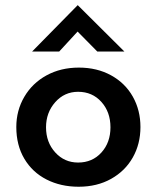

<svg xmlns="http://www.w3.org/2000/svg" viewBox="-20 -699 595 730"><path d="M280 -442Q349 -442 402.5 -412.5Q456 -383 485 -331.5Q514 -280 514 -216Q514 -152 485 -100.5Q456 -49 402.5 -19Q349 11 279 11Q211 11 157 -16.5Q103 -44 72.5 -95.5Q42 -147 42 -216Q42 -279 72.5 -331Q103 -383 157 -412.5Q211 -442 280 -442ZM277 -81Q331 -81 365.5 -119Q400 -157 400 -215Q400 -273 365.5 -311.5Q331 -350 277 -350Q225 -350 190 -310.5Q155 -271 155 -215Q155 -158 190 -119.5Q225 -81 277 -81ZM350 -503 275 -579 205 -503H102L275 -679H276L453 -503Z"/></svg>

Font: Josefin Sans SemiBold
Style: Regular
Weight: 600
Designer: Santiago Orozco
Foundry: Typemade
Version: Version 2.000